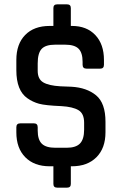

<svg xmlns="http://www.w3.org/2000/svg" viewBox="-20 -763 558 881"><path d="M288 98H242Q225 98 225 81V0H208Q137 0 96 -41.5Q55 -83 55 -156V-179Q55 -197 73 -197H136Q153 -197 153 -179V-164Q153 -122 172 -103.5Q191 -85 234 -85H286Q328 -85 347 -104.5Q366 -124 366 -168V-200Q366 -242 340 -257.5Q314 -273 262 -276Q188 -279 159 -287Q130 -295 106 -312Q55 -347 55 -441V-488Q55 -561 95.5 -602.5Q136 -644 208 -644H225V-726Q225 -743 242 -743H288Q305 -743 305 -726V-644H310Q378 -644 417.5 -602Q457 -560 457 -488V-466Q457 -448 440 -448H377Q359 -448 359 -466V-479Q359 -521 340.5 -539.5Q322 -558 279 -558H233Q189 -558 171 -538.5Q153 -519 153 -472V-438Q153 -400 178.5 -385Q204 -370 257 -367L308 -365Q378 -361 421 -325.5Q464 -290 464 -204V-156Q464 -83 422.5 -41.5Q381 0 310 0H305V81Q305 98 288 98Z"/></svg>

Font: Rajdhani SemiBold
Style: Regular
Weight: 600
Designer: Satya Rajpurohit, Jyotish Sonowal
Foundry: Indian Type Foundry
Version: Version 1.201 February 1, 2022